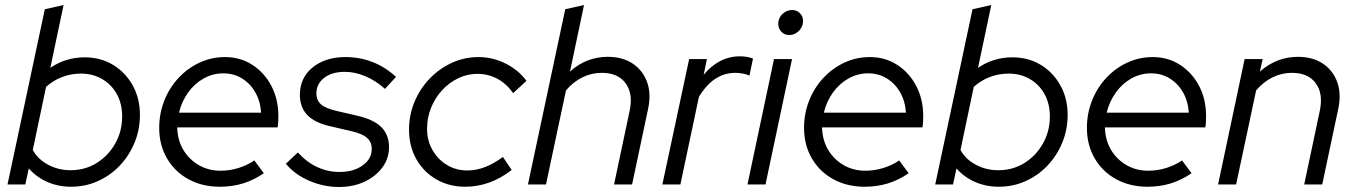

<svg xmlns="http://www.w3.org/2000/svg" viewBox="-20 -737 5415 767"><path d="M264 9Q213 9 169.5 -10Q126 -29 95 -64L81 0H10L159 -700L234 -717L181 -466Q243 -508 318 -508Q382 -508 431.5 -478Q481 -448 510 -396Q539 -344 539 -278Q539 -219 517.5 -167Q496 -115 458.5 -75.5Q421 -36 371 -13.5Q321 9 264 9ZM262 -57Q320 -57 366.5 -86Q413 -115 440.5 -164Q468 -213 468 -272Q468 -322 447 -360.5Q426 -399 388.5 -421Q351 -443 303 -443Q264 -443 228.5 -429.5Q193 -416 164 -390L111 -138Q131 -101 172 -79Q213 -57 262 -57Z M858 9Q788 9 733 -21Q678 -51 647 -104.5Q616 -158 616 -226Q616 -284 636.5 -335.5Q657 -387 693.5 -426Q730 -465 777.5 -487Q825 -509 879 -509Q940 -509 988 -478Q1036 -447 1064 -394Q1092 -341 1092 -273Q1092 -263 1091.5 -251.5Q1091 -240 1089 -228H688Q689 -178 712 -139Q735 -100 774 -77.5Q813 -55 861 -55Q898 -55 933 -66Q968 -77 996 -96L1034 -45Q993 -17 950 -4Q907 9 858 9ZM695 -287H1023Q1020 -333 1000 -368Q980 -403 947 -423.5Q914 -444 872 -444Q830 -444 793.5 -423.5Q757 -403 731.5 -367.5Q706 -332 695 -287Z M1334 10Q1273 10 1215 -15Q1157 -40 1122 -83L1170 -128Q1204 -90 1246.5 -70Q1289 -50 1336 -50Q1392 -50 1428.5 -76Q1465 -102 1465 -142Q1465 -170 1446 -186.5Q1427 -203 1384 -213L1302 -232Q1238 -246 1208 -277Q1178 -308 1178 -358Q1178 -404 1201 -437.5Q1224 -471 1265 -490Q1306 -509 1361 -509Q1417 -509 1467.5 -489.5Q1518 -470 1562 -430L1518 -382Q1481 -415 1439.5 -432.5Q1398 -450 1357 -450Q1306 -450 1275 -426Q1244 -402 1244 -364Q1244 -336 1262.5 -320Q1281 -304 1324 -294L1406 -275Q1472 -260 1503 -229.5Q1534 -199 1534 -149Q1534 -104 1507.5 -68Q1481 -32 1436 -11Q1391 10 1334 10Z M1838 9Q1774 9 1723 -20.5Q1672 -50 1643 -101.5Q1614 -153 1614 -219Q1614 -278 1636 -330.5Q1658 -383 1696.5 -423Q1735 -463 1785 -486Q1835 -509 1892 -509Q1948 -509 2000 -483Q2052 -457 2083 -414L2030 -365Q2003 -403 1966.5 -422.5Q1930 -442 1887 -442Q1847 -442 1810.5 -424.5Q1774 -407 1746 -376.5Q1718 -346 1702 -306.5Q1686 -267 1686 -222Q1686 -176 1707.5 -138Q1729 -100 1765.5 -78Q1802 -56 1847 -56Q1883 -56 1918.5 -70Q1954 -84 1989 -110L2024 -58Q1938 9 1838 9Z M2089 0 2238 -700 2313 -717 2257 -451Q2322 -510 2408 -510Q2467 -510 2507.5 -483Q2548 -456 2565 -409Q2582 -362 2569 -302L2505 0H2433L2495 -293Q2510 -362 2479.5 -404Q2449 -446 2384 -446Q2343 -446 2306.5 -428Q2270 -410 2241 -376L2161 0Z M2626 0 2733 -501H2804L2791 -438Q2819 -473 2856 -492.5Q2893 -512 2935 -512Q2966 -512 2988 -503L2974 -435Q2964 -440 2948 -443Q2932 -446 2917 -446Q2830 -446 2772 -350L2698 0Z M2966 0 3072 -501H3144L3038 0ZM3133 -597Q3114 -597 3101.5 -610Q3089 -623 3089 -642Q3089 -657 3096.5 -669.5Q3104 -682 3117 -689.5Q3130 -697 3144 -697Q3163 -697 3175.5 -684.5Q3188 -672 3188 -653Q3188 -638 3180.5 -625.5Q3173 -613 3160.5 -605Q3148 -597 3133 -597Z M3434 9Q3364 9 3309 -21Q3254 -51 3223 -104.5Q3192 -158 3192 -226Q3192 -284 3212.5 -335.5Q3233 -387 3269.5 -426Q3306 -465 3353.5 -487Q3401 -509 3455 -509Q3516 -509 3564 -478Q3612 -447 3640 -394Q3668 -341 3668 -273Q3668 -263 3667.5 -251.5Q3667 -240 3665 -228H3264Q3265 -178 3288 -139Q3311 -100 3350 -77.5Q3389 -55 3437 -55Q3474 -55 3509 -66Q3544 -77 3572 -96L3610 -45Q3569 -17 3526 -4Q3483 9 3434 9ZM3271 -287H3599Q3596 -333 3576 -368Q3556 -403 3523 -423.5Q3490 -444 3448 -444Q3406 -444 3369.5 -423.5Q3333 -403 3307.5 -367.5Q3282 -332 3271 -287Z M3970 9Q3919 9 3875.5 -10Q3832 -29 3801 -64L3787 0H3716L3865 -700L3940 -717L3887 -466Q3949 -508 4024 -508Q4088 -508 4137.5 -478Q4187 -448 4216 -396Q4245 -344 4245 -278Q4245 -219 4223.5 -167Q4202 -115 4164.5 -75.5Q4127 -36 4077 -13.5Q4027 9 3970 9ZM3968 -57Q4026 -57 4072.5 -86Q4119 -115 4146.5 -164Q4174 -213 4174 -272Q4174 -322 4153 -360.5Q4132 -399 4094.5 -421Q4057 -443 4009 -443Q3970 -443 3934.5 -429.5Q3899 -416 3870 -390L3817 -138Q3837 -101 3878 -79Q3919 -57 3968 -57Z M4564 9Q4494 9 4439 -21Q4384 -51 4353 -104.5Q4322 -158 4322 -226Q4322 -284 4342.5 -335.5Q4363 -387 4399.5 -426Q4436 -465 4483.5 -487Q4531 -509 4585 -509Q4646 -509 4694 -478Q4742 -447 4770 -394Q4798 -341 4798 -273Q4798 -263 4797.5 -251.5Q4797 -240 4795 -228H4394Q4395 -178 4418 -139Q4441 -100 4480 -77.5Q4519 -55 4567 -55Q4604 -55 4639 -66Q4674 -77 4702 -96L4740 -45Q4699 -17 4656 -4Q4613 9 4564 9ZM4401 -287H4729Q4726 -333 4706 -368Q4686 -403 4653 -423.5Q4620 -444 4578 -444Q4536 -444 4499.5 -423.5Q4463 -403 4437.5 -367.5Q4412 -332 4401 -287Z M4846 0 4952 -501H5024L5013 -451Q5080 -510 5165 -510Q5224 -510 5264.5 -483Q5305 -456 5322 -409Q5339 -362 5326 -302L5262 0H5190L5252 -293Q5267 -362 5236.5 -404Q5206 -446 5141 -446Q5100 -446 5063.5 -428Q5027 -410 4998 -376L4918 0Z"/></svg>

Font: Red Hat Display
Style: Italic
Weight: 300
Italic angle: -12°
Designer: Pentagram, MCKL
Foundry: Pentagram, MCKL
Version: Version 1.023